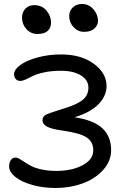

<svg xmlns="http://www.w3.org/2000/svg" viewBox="-20 -959 629 966"><path d="M402.8 -798.8Q372.1 -798.8 350.1 -822.5Q328.1 -846.2 328.1 -877.9Q328.1 -904.3 346.4 -921.6Q364.7 -939 392.1 -939Q427.2 -939 450.2 -912.1Q473.1 -885.3 473.1 -854Q473.1 -832.5 455.3 -815.7Q437.5 -798.8 402.8 -798.8ZM168 -788.1Q135.3 -788.1 113 -812.5Q90.8 -836.9 90.8 -870.1Q90.8 -897.5 107.7 -915.3Q124.5 -933.1 151.9 -933.1Q190.9 -933.1 213.9 -905.8Q236.8 -878.4 236.8 -845.2Q236.8 -818.8 220 -803.5Q203.1 -788.1 168 -788.1ZM259.8 -13.2Q197.3 -13.2 143.1 -28.3Q88.9 -43.5 57.4 -68.6Q25.9 -93.8 25.9 -122.1Q25.9 -140.1 34.2 -153.1Q42.5 -166 58.1 -166Q67.4 -166 79.1 -159.2Q90.8 -152.3 105.2 -142.6Q119.6 -132.8 139.2 -122.8Q158.7 -112.8 191.4 -106Q224.1 -99.1 264.2 -99.1Q341.8 -99.1 395.5 -127.7Q449.2 -156.2 449.2 -202.1Q449.2 -246.6 414.8 -268.3Q380.4 -290 295.9 -301.8Q241.7 -309.1 217.8 -321.3Q193.8 -333.5 193.8 -354Q193.8 -373.5 212.9 -382.8Q222.2 -387.2 234.4 -391.4Q246.6 -395.5 270 -403.1Q293.5 -410.6 304.2 -414.1Q365.7 -432.6 395.3 -455.8Q424.8 -479 424.8 -518.1Q424.8 -556.2 387.2 -579.6Q349.6 -603 286.1 -603Q240.2 -603 202.9 -595Q165.5 -586.9 147 -577.4Q128.4 -567.9 110.8 -559.8Q93.3 -551.8 82 -551.8Q67.4 -551.8 59.1 -561.5Q50.8 -571.3 50.8 -585.9Q50.8 -608.9 82 -631.8Q113.3 -654.8 168.7 -669.9Q224.1 -685.1 287.1 -685.1Q388.2 -685.1 452.1 -638.2Q516.1 -591.3 516.1 -524.9Q516.1 -477.1 475.8 -435.1Q435.5 -393.1 355 -369.1Q452.1 -354.5 495.6 -313.2Q539.1 -272 539.1 -204.1Q539.1 -147.5 498 -102.8Q457 -58.1 394 -35.6Q331.1 -13.2 259.8 -13.2Z"/></svg>

Font: Shantell Sans Irregular
Style: Regular
Weight: 400
Designer: Stephen Nixon, Anya Danilova, Shantell Martin
Foundry: Arrow Type
Version: Version 1.006;[9816181b4]